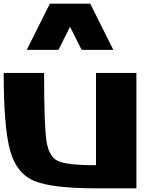

<svg xmlns="http://www.w3.org/2000/svg" viewBox="-20 -1020 884 1040"><path d="M500 -625H718.8V0H500Q265.6 0 168 -39.1Q70.3 -78.1 35.2 -203.1Q0 -328.1 0 -625H218.8Q218.8 -343.8 231.4 -257.8Q244.1 -171.9 293 -148.4Q341.8 -125 500 -125ZM421.9 -750 359.4 -875 296.9 -750H125L250 -1000H468.8L593.8 -750Z"/></svg>

Font: CraftyPE
Style: Regular
Weight: 400
Designer: Erek Butcher
Foundry: Haunted Coop
Version: Version 0.018;April 4, 2024;FontCreator 15.0.0.2962 64-bit